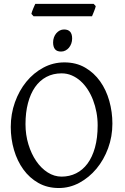

<svg xmlns="http://www.w3.org/2000/svg" viewBox="-20 -950 640 985"><path d="M481 -307.1Q481 -340.8 474.9 -373.8Q468.8 -406.7 457.5 -436.3Q446.3 -465.8 429.9 -491Q413.6 -516.1 393.1 -534.4Q372.6 -552.7 348.1 -563.2Q323.7 -573.7 295.9 -573.7Q252.4 -573.7 218 -555.4Q183.6 -537.1 159.9 -503.2Q136.2 -469.2 123.5 -420.9Q110.8 -372.6 110.8 -313Q110.8 -258.3 125.7 -209.5Q140.6 -160.6 165.8 -123.8Q190.9 -86.9 224.6 -65.4Q258.3 -43.9 295.9 -43.9Q336.4 -43.9 370.4 -60.8Q404.3 -77.6 429 -110.8Q453.6 -144 467.3 -193.4Q481 -242.7 481 -307.1ZM556.6 -315.9Q556.6 -249.5 534.7 -189.7Q512.7 -129.9 474.9 -84.5Q437 -39.1 387.2 -12.2Q337.4 14.6 281.7 14.6Q223.1 14.6 177.2 -11.2Q131.3 -37.1 99.9 -80.6Q68.4 -124 51.8 -180.7Q35.2 -237.3 35.2 -298.8Q35.2 -365.2 56.6 -425.3Q78.1 -485.4 115.2 -530.8Q152.3 -576.2 202.4 -603Q252.4 -629.9 310.1 -629.9Q370.6 -629.9 416.5 -603.3Q462.4 -576.7 493.7 -532.7Q524.9 -488.8 540.8 -432.1Q556.6 -375.5 556.6 -315.9ZM350.1 -752.4Q350.1 -738.8 345.7 -726.6Q341.3 -714.4 333.7 -705.3Q326.2 -696.3 315.9 -690.9Q305.7 -685.5 293.5 -685.5Q271.5 -685.5 262 -697.8Q252.4 -710 252.4 -732.4Q252.4 -746.1 256.8 -758.3Q261.2 -770.5 269 -779.5Q276.9 -788.6 286.9 -793.7Q296.9 -798.8 308.6 -798.8Q350.1 -798.8 350.1 -752.4ZM471.2 -918.5Q470.2 -913.1 467.8 -906Q465.3 -898.9 462.4 -891.8Q459.5 -884.8 456.8 -877.9Q454.1 -871.1 452.1 -866.7H151.9L141.1 -878.9Q142.1 -884.3 144.5 -891.1Q147 -897.9 149.9 -905Q152.8 -912.1 155.8 -918.7Q158.7 -925.3 161.1 -930.2H460.4Z"/></svg>

Font: Gentium Plus Eur
Style: Regular
Weight: 400
Designer: J. Victor Gaultney, Annie Olsen, Iska Routamaa, Becca Hirsbrunner
Foundry: SIL International
Version: Version 5.000